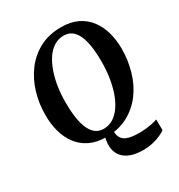

<svg xmlns="http://www.w3.org/2000/svg" viewBox="-218 -897 1157 1243"><g transform="rotate(-30 360.5 -275.0)"><path d="M488 202.5Q438 202.5 400.8 189.8Q363.5 177 340.8 152.2Q318 127.5 311.2 91.8Q304.5 56 315.5 9.5L382.5 2Q383.5 33 395.2 51.2Q407 69.5 426.8 78.5Q446.5 87.5 472.8 90.5Q499 93.5 529 93.5Q544.5 93.5 568 91.2Q591.5 89 616 84.2Q640.5 79.5 659.5 72.5L660.5 153Q647.5 162.5 623 174.2Q598.5 186 564.2 194.2Q530 202.5 488 202.5ZM323.5 10Q252.5 10 201.2 -15.2Q150 -40.5 117 -84.2Q84 -128 68.2 -185.5Q52.5 -243 52.5 -307.5Q52 -394 75.8 -473.8Q99.5 -553.5 146.5 -616.5Q193.5 -679.5 263 -716.2Q332.5 -753 424 -753Q495.5 -753 547 -727.8Q598.5 -702.5 631.2 -658.5Q664 -614.5 679.5 -558Q695 -501.5 695.5 -439Q695.5 -351.5 672.2 -270.8Q649 -190 602 -127Q555 -64 485.2 -27Q415.5 10 323.5 10ZM336 -44.5Q376 -44.5 408.2 -65Q440.5 -85.5 465.5 -122.2Q490.5 -159 507.2 -208Q524 -257 532.5 -314.2Q541 -371.5 540.5 -433Q540.5 -495.5 533 -544.8Q525.5 -594 510 -628Q494.5 -662 470 -679.8Q445.5 -697.5 411 -697.5Q371.5 -697.5 339 -677.2Q306.5 -657 281.8 -620.5Q257 -584 240 -535.2Q223 -486.5 214.5 -430Q206 -373.5 206.5 -313Q206.5 -249.5 214.2 -199.5Q222 -149.5 237.8 -115Q253.5 -80.5 278 -62.5Q302.5 -44.5 336 -44.5Z"/></g></svg>

Font: Merriweather 28pt
Style: Bold Italic
Weight: 700
Italic angle: -7.8°
Version: Version 2.101